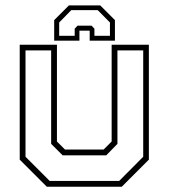

<svg xmlns="http://www.w3.org/2000/svg" viewBox="-20 -710 641 730"><path d="M158 0 55 -103V-540H196.5V-172L227 -141.5H374L404.5 -172V-540H546V-103L443 0ZM169 -22H433L524.5 -114V-518.5H426.5V-163L384 -119.5H218L174.5 -163V-518.5H77V-114ZM361 -689.5 417 -633.5V-555.5H321V-593.5H282V-555.5H186V-633.5L242 -689.5ZM351.5 -671.5H251L205 -624.5V-574H264V-601L275 -612.5H328L339 -601V-574H398V-624.5Z"/></svg>

Font: Tourney ExtraLight
Style: Regular
Weight: 250
Designer: Tyler Finck
Foundry: Etcetera Type Co
Version: Version 1.015